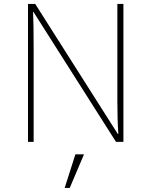

<svg xmlns="http://www.w3.org/2000/svg" viewBox="-20 -710 756 961"><path d="M120.1 0V-690.4H156.2L487.3 -168.9L569.3 -40H572.3Q567.4 -110.4 567.4 -204.1V-690.4H597.7V0H560.5L218.8 -538.1L147.5 -650.4H145.5Q148.4 -589.8 148.4 -467.8V0ZM303.7 230.5 357.4 62.5H400.4L329.1 230.5Z"/></svg>

Font: Gothic A1 Thin
Style: Regular
Weight: 250
Designer: HanYang I&C Co.,Ltd.
Foundry: HanYang I&C Co.,Ltd.
Version: Version 2.50